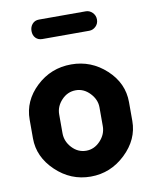

<svg xmlns="http://www.w3.org/2000/svg" viewBox="-81 -756 659 826"><g transform="rotate(-10 249.0 -343.0)"><path d="M106 -652Q106 -670 117 -682.5Q128 -695 146 -695H351Q367 -695 379.5 -682.5Q392 -670 392 -652Q392 -634 379.5 -622Q367 -610 351 -610H146Q128 -610 117 -621.5Q106 -633 106 -652ZM249 -481Q336 -481 401 -421Q466 -361 466 -278V-196Q466 -115 401 -53Q336 9 249 9Q162 9 97 -53Q32 -115 32 -196V-278Q32 -360 96 -420.5Q160 -481 249 -481ZM337 -196V-278Q337 -312 310.5 -340Q284 -368 249 -368Q213 -368 187 -340.5Q161 -313 161 -278V-196Q161 -160 187 -132Q213 -104 249 -104Q284 -104 310.5 -132Q337 -160 337 -196Z"/></g></svg>

Font: Dosis
Style: Bold
Weight: 700
Designer: Edgar Tolentino, Pablo Impallari, Igino Marini
Foundry: Edgar Tolentino, Pablo Impallari, Igino Marini
Version: Version 1.007